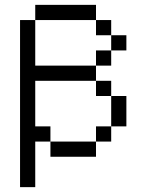

<svg xmlns="http://www.w3.org/2000/svg" viewBox="-20 -645 602 790"><path d="M62.5 125H125V-62.5H187.5V-125H125V-312.5H375V-375H125V-562.5H62.5ZM125 -562.5H375V-625H125ZM187.5 0H375V-62.5H187.5ZM375 -62.5H437.5V-125H375ZM375 -250H437.5V-312.5H375ZM375 -375H437.5V-437.5H375ZM375 -500H437.5V-562.5H375ZM437.5 -125H500V-250H437.5ZM437.5 -437.5H500V-500H437.5Z"/></svg>

Font: ChillMoonMono
Style: Regular
Weight: 400
Designer: Warren2060
Foundry: ChillType
Version: Version 1.000;Glyphs 3.1.1 (3135)